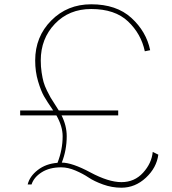

<svg xmlns="http://www.w3.org/2000/svg" viewBox="-20 -860 801 895"><path d="M74 -345H228Q199 -387 185 -411.5Q171 -436 157.5 -481Q144 -526 144 -578Q144 -689 219 -764.5Q294 -840 405 -840Q523 -840 592.5 -776.5Q662 -713 680 -626L655 -621Q638 -702 577 -760Q516 -818 405 -818Q302 -818 236 -749Q170 -680 170 -578Q170 -549 174 -522.5Q178 -496 183 -478Q188 -460 199 -437.5Q210 -415 216 -405Q222 -395 236 -373.5Q250 -352 254 -345H531V-322H267Q291 -274 291 -225Q291 -160 268 -102Q316 -102 401 -56.5Q486 -11 546 -11Q607 -11 647 -55Q687 -99 692 -152L718 -139Q710 -78 660 -31.5Q610 15 546 15Q502 15 460.5 0Q419 -15 393 -32.5Q367 -50 332 -65Q297 -80 265 -80Q211 -80 174.5 -57Q138 -34 127 0H109Q118 -38 156 -67.5Q194 -97 248 -101Q272 -162 272 -225Q272 -271 243 -322H74Z"/></svg>

Font: Spartan MB
Style: Regular
Weight: 250
Designer: Matt Bailey
Foundry: Matt Bailey
Version: Version 1.000